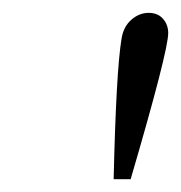

<svg xmlns="http://www.w3.org/2000/svg" viewBox="-20 -722 280 297"><path d="M155.8 -444.8Q159.7 -612.3 168 -662.1Q170.9 -680.7 183.1 -691.4Q195.3 -702.1 210 -702.1Q224.1 -702.1 232.2 -692.9Q240.2 -683.6 240.2 -670.9Q240.2 -643.1 182.1 -444.8Z"/></svg>

Font: Dehuti Alt
Style: Bold-Italic
Weight: 700
Version: Version 1.2